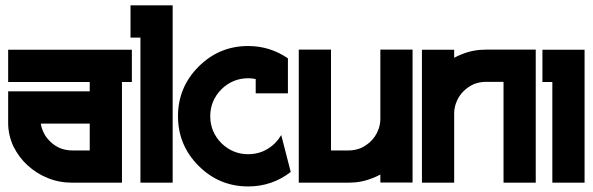

<svg xmlns="http://www.w3.org/2000/svg" viewBox="-20 -667 2164 701"><path d="M461.4 -367.7H425.3V0H243.7Q196.3 0 155.3 -16.6Q114.3 -32.7 80.6 -63.5Q49.3 -91.8 28.8 -132.8Q9.8 -173.8 9.8 -218.8V-333.5H307.6V-367.7H9.8V-485.4H461.4ZM243.7 -117.7H307.6V-215.8H128.9Q131.3 -200.7 136.7 -188.5Q145 -168.5 161.6 -151.9Q176.8 -136.2 198.2 -126.5Q220.2 -117.7 243.7 -117.7Z M456.5 -647.5H610.4V0H492.7V-529.8H456.5Z M1006.8 -173.8 1041.5 -39.1Q973.1 13.7 886.2 13.7Q780.3 13.7 705.1 -61.5Q629.9 -136.7 629.9 -242.7Q629.9 -348.6 705.1 -423.8Q780.3 -499 886.2 -499Q965.3 -499 1031.2 -454.1V-326.2H913.6V-378.4Q900.4 -381.3 886.2 -381.3Q829.6 -381.3 788.1 -340.8Q747.6 -299.3 747.6 -242.7Q747.6 -186 788.1 -144.5Q829.6 -104 886.2 -104Q942.9 -104 984.4 -144.5Q997.1 -157.7 1006.8 -173.8Z M1070.8 0V-485.8H1188.5V-117.7H1252.4Q1275.9 -117.7 1297.9 -126.5Q1319.3 -136.7 1334.5 -151.9Q1351.1 -168.5 1359.4 -189Q1367.7 -207.5 1368.7 -229.5V-485.8H1486.3V-0.5H1368.7V-29.8Q1354.5 -22 1340.8 -17.1Q1300.3 0 1252.4 0Z M1936 -485.8V0H1818.4V-368.2H1754.4Q1731 -368.2 1709 -359.4Q1687.5 -349.1 1672.4 -334Q1655.8 -317.4 1647.5 -296.9Q1639.2 -278.3 1638.2 -256.3V0H1520.5V-485.4H1638.2V-456.1Q1652.3 -463.9 1666 -468.8Q1706.5 -485.8 1754.4 -485.8Z M2114.3 -485.4V0H1996.6V-367.7H1960.4V-485.4Z"/></svg>

Font: Sangha Kali
Style: Regular
Weight: 400
Designer: Seslavinskaya Anna
Foundry: Popkern
Version: Version 2.000;PS 002.000;hotconv 1.0.88;makeotf.lib2.5.64775